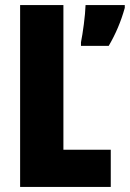

<svg xmlns="http://www.w3.org/2000/svg" viewBox="-20 -734 510 754"><path d="M59 0H415V-146H229V-714H59ZM470 -703V-714H316C315 -674 305 -602 298 -568V-554H407C434 -600 455 -649 470 -703Z"/></svg>

Font: Noto Sans Arabic ExtCond Blk
Style: Regular
Weight: 900
Width: 2
Designer: Monotype Design Team, Nadine Chahine, Nizar Qandah and Khaled Hosny
Foundry: Monotype Imaging Inc.
Version: Version 2.012